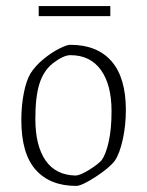

<svg xmlns="http://www.w3.org/2000/svg" viewBox="-20 -600 483 630"><path d="M50 -206Q50 -253 58 -294Q66 -335 80 -359Q96 -384 122 -405.5Q148 -427 173.5 -440Q199 -453 210 -453Q299 -453 346 -399Q393 -345 393 -239Q393 -189 383 -143Q373 -97 357 -73Q339 -49 293.5 -19.5Q248 10 230 10Q144 10 97 -43Q50 -96 50 -206ZM314 -75Q328 -95 337 -136.5Q346 -178 346 -235Q346 -322 311 -370.5Q276 -419 211 -419Q188 -419 153 -392Q123 -368 109.5 -325.5Q96 -283 96 -210Q96 -122 129.5 -73.5Q163 -25 229 -24Q244 -25 273 -43Q302 -61 314 -75ZM107 -580H342V-547H107Z"/></svg>

Font: Grenze ExtraLight
Style: Regular
Weight: 275
Designer: Renata Polastri
Foundry: Omnibus-Type
Version: Version 1.002; ttfautohint (v1.8)